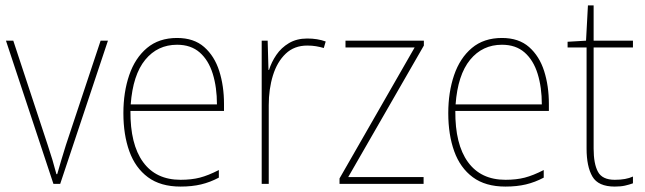

<svg xmlns="http://www.w3.org/2000/svg" viewBox="-20 -678 2378 708"><path d="M177 0 2 -528H29L156 -143Q166 -113 173.5 -88Q181 -63 188 -36H191Q199 -63 206 -87.5Q213 -112 223 -143L351 -528H378L202 0Z M633 -538Q695 -538 733 -504.5Q771 -471 788.5 -416Q806 -361 806 -295V-269H461Q460 -146 507.5 -80.5Q555 -15 646 -15Q686 -15 717 -23Q748 -31 787 -51V-23Q755 -6 721.5 2Q688 10 646 10Q572 10 525.5 -24.5Q479 -59 457 -120Q435 -181 435 -261Q435 -338 456.5 -401Q478 -464 522 -501Q566 -538 633 -538ZM633 -513Q561 -513 515.5 -457.5Q470 -402 462 -293H780Q780 -356 764.5 -406Q749 -456 716.5 -484.5Q684 -513 633 -513Z M1113 -536Q1151 -536 1181 -525L1174 -501Q1160 -505 1145.5 -507.5Q1131 -510 1113 -510Q1065 -510 1033.5 -480Q1002 -450 986.5 -400Q971 -350 971 -290V0H945V-528H967L970 -420H972Q981 -449 999 -475.5Q1017 -502 1045.5 -519Q1074 -536 1113 -536Z M1542 0H1232V-20L1509 -503H1254V-528H1543V-510L1264 -25H1542Z M1831 -538Q1893 -538 1931 -504.5Q1969 -471 1986.5 -416Q2004 -361 2004 -295V-269H1659Q1658 -146 1705.5 -80.5Q1753 -15 1844 -15Q1884 -15 1915 -23Q1946 -31 1985 -51V-23Q1953 -6 1919.5 2Q1886 10 1844 10Q1770 10 1723.5 -24.5Q1677 -59 1655 -120Q1633 -181 1633 -261Q1633 -338 1654.5 -401Q1676 -464 1720 -501Q1764 -538 1831 -538ZM1831 -513Q1759 -513 1713.5 -457.5Q1668 -402 1660 -293H1978Q1978 -356 1962.5 -406Q1947 -456 1914.5 -484.5Q1882 -513 1831 -513Z M2247 -15Q2268 -15 2284.5 -18Q2301 -21 2314 -27V-2Q2300 3 2284.5 6.5Q2269 10 2247 10Q2186 10 2164.5 -27Q2143 -64 2143 -130V-503H2073V-524L2141 -528L2148 -658H2169V-528H2314V-503H2169V-130Q2169 -74 2185 -44.5Q2201 -15 2247 -15Z"/></svg>

Font: Noto Sans Myanmar SemiCondensed Thin
Style: Regular
Weight: 100
Width: 4
Designer: Monotype Design Team
Foundry: Monotype Imaging Inc.
Version: Version 2.107; ttfautohint (v1.8.4.7-5d5b)